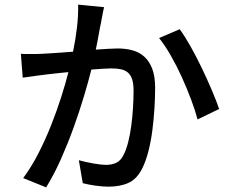

<svg xmlns="http://www.w3.org/2000/svg" viewBox="-20 -778 996 828"><path d="M429 -747Q425 -732 422 -715Q419 -698 416 -682Q411 -660 405.5 -628Q400 -596 393 -564Q422 -566 446.5 -567.5Q471 -569 488 -569Q522 -569 551.5 -561Q581 -553 602.5 -533.5Q624 -514 636.5 -481.5Q649 -449 649 -399Q649 -357 646 -309.5Q643 -262 637 -215.5Q631 -169 620.5 -127.5Q610 -86 595 -55Q572 -7 535.5 10Q499 27 448 27Q422 27 391 22.5Q360 18 337 12L320 -87Q349 -79 383 -73Q417 -67 437 -67Q462 -67 481.5 -76Q501 -85 514 -112Q525 -134 533 -166Q541 -198 546 -235Q551 -272 553.5 -311.5Q556 -351 556 -388Q556 -418 549.5 -437Q543 -456 530.5 -466Q518 -476 500.5 -479.5Q483 -483 460 -483Q446 -483 423 -481.5Q400 -480 374 -478Q361 -426 341.5 -361Q322 -296 297.5 -228Q273 -160 243.5 -93.5Q214 -27 179 30L80 -10Q115 -57 145.5 -116.5Q176 -176 200.5 -238Q225 -300 244 -359.5Q263 -419 275 -467Q179 -458 78 -443L70 -546Q80 -545 89.5 -545Q99 -545 108 -545Q121 -545 134 -545Q147 -545 161 -546Q184 -547 219.5 -549.5Q255 -552 295 -555Q306 -608 312 -660Q318 -712 317 -758ZM755 -652Q777 -622 802 -577.5Q827 -533 850.5 -484Q874 -435 894 -388Q914 -341 925 -308L832 -263Q822 -301 804 -349Q786 -397 764 -445.5Q742 -494 716.5 -538.5Q691 -583 666 -614Z"/></svg>

Font: Kinto Sans Med
Style: Regular
Weight: 500
Designer: Authors: Ryoko NISHIZUKA  (kana & ideographs); Paul D. Hunt (Latin, Greek & Cyrillic); Wenlong ZHANG  (bopomofo); Sandol
Foundry: Adobe Systems Incorporated, ookami Inc.
Version: Version 0.001